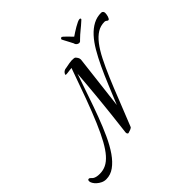

<svg xmlns="http://www.w3.org/2000/svg" viewBox="-665 -1222 1750 1750"><g transform="rotate(-45 210.5 -347.0)"><path d="M-266.1 179.2Q-223.1 179.2 -185.5 161.1Q-147.9 143.1 -111.8 102.3Q-75.7 61.5 -39.1 -4.6Q-2.4 -70.8 38.6 -167Q79.6 -263.2 127.2 -391.8Q174.8 -520.5 232.9 -686Q218.8 -685.1 205.1 -683.1Q191.4 -681.2 179.9 -679.7Q168.5 -678.2 160.9 -678Q153.3 -677.7 151.9 -679.2Q148.9 -682.6 149.4 -685.8Q149.9 -689 158.2 -700.2Q163.6 -707.5 174.6 -713.9Q185.5 -720.2 196.8 -720.2Q203.1 -720.2 225.8 -725.6Q248.5 -731 280.8 -733.9Q294.9 -733.9 308.1 -732.9Q321.3 -731.9 326.2 -726.1Q329.6 -721.7 333.3 -717.3Q336.9 -712.9 340.3 -707.3Q343.8 -701.7 345.9 -694.8Q348.1 -688 348.1 -679.2L286.1 -154.8Q325.7 -250.5 362.1 -339.1Q398.4 -427.7 434.8 -505.1Q471.2 -582.5 508.5 -646.2Q545.9 -710 587.6 -755.4Q629.4 -800.8 676.5 -825.9Q723.6 -851.1 778.8 -851.1Q791.5 -851.1 798.3 -843Q805.2 -835 805.2 -823.2Q805.2 -814.9 803.5 -803.5Q801.8 -792 798.3 -781.5Q794.9 -771 790 -763.4Q785.2 -755.9 778.8 -755.9Q773.4 -755.9 770.3 -758.3Q767.1 -760.7 763.4 -763.4Q759.8 -766.1 754.9 -768.6Q750 -771 741.2 -771Q691.4 -771 649.7 -745.1Q607.9 -719.2 569.3 -669.2Q530.8 -619.1 493.9 -546.4Q457 -473.6 417.2 -380.1Q377.4 -286.6 333.3 -173.3Q289.1 -60.1 235.8 70.8Q234.4 78.1 227.5 82.8Q220.7 87.4 212.4 90.8Q204.1 94.2 196 96.2Q188 98.1 184.1 100.1Q180.2 102.1 176.5 100.6Q172.9 99.1 170.4 95.9Q168 92.8 166.5 87.6Q165 82.5 166 77.1Q177.7 -18.1 189.9 -128.9Q194.8 -176.3 200.7 -231.4Q206.5 -286.6 212.4 -347.9Q218.3 -409.2 223.9 -475.6Q229.5 -542 234.9 -610.8Q197.8 -505.4 162.4 -400.4Q127 -295.4 90.8 -199Q54.7 -102.5 16.6 -19.5Q-21.5 63.5 -64.2 124.8Q-106.9 186 -155.3 220.9Q-203.6 255.9 -259.8 255.9Q-285.6 255.9 -308.1 245.1Q-330.6 234.4 -347.4 219.2Q-364.3 204.1 -374 187.3Q-383.8 170.4 -383.8 158.2Q-383.8 139.2 -370.1 139.2Q-363.8 139.2 -359.6 142.1Q-355.5 145 -351.1 149.4Q-346.7 153.8 -341.1 159.2Q-335.4 164.6 -325.9 168.9Q-316.4 173.3 -302 176.3Q-287.6 179.2 -266.1 179.2ZM353 -932.1Q352.1 -933.1 352.1 -935.1Q352.1 -940.9 358.4 -945.3Q364.7 -949.7 369.1 -949.7Q372.6 -948.2 382.8 -939.5Q391.1 -931.6 407.7 -915.5Q424.3 -899.4 452.1 -870.1Q466.3 -879.9 487.3 -893.6Q508.3 -907.2 529.8 -919.7Q551.3 -932.1 570.1 -940.9Q588.9 -949.7 599.1 -949.7Q605 -949.7 608.2 -947.3Q611.3 -944.8 611.3 -940.9Q611.3 -935.5 605 -931.2Q585 -912.6 568.1 -898.4Q551.3 -884.3 535.4 -871.3Q519.5 -858.4 503.9 -844.7Q488.3 -831.1 471.2 -814Q464.4 -807.1 459.2 -802Q454.1 -796.9 442.4 -796.9Q438 -796.9 432.1 -799.1Q426.3 -801.3 420.9 -805.4Q415.5 -809.6 411.6 -815.2Q407.7 -820.8 407.2 -828.1Q396 -849.6 387.5 -866Q378.9 -882.3 372.3 -894.8Q365.7 -907.2 360.8 -916.3Q356 -925.3 353 -932.1Z"/></g></svg>

Font: Mervale Script
Style: Regular
Weight: 400
Designer: Astigmatic (AOETI)
Foundry: Astigmatic (AOETI)
Version: Version 1.000